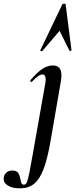

<svg xmlns="http://www.w3.org/2000/svg" viewBox="-130 -752 410 1047"><path d="M-110 224Q-110 202 -96.5 190Q-83 178 -64 178Q-40 178 -31.5 190Q-23 202 -19 225Q-16 241 -12.5 248Q-9 255 1 255Q11 255 17 241Q23 227 31.5 183.5Q40 140 51 76L56 47L117 -297Q119 -306 119 -319Q119 -346 102 -346Q81 -346 44 -306Q43 -305 41 -305Q38 -305 36 -308.5Q34 -312 36 -315Q72 -357 100.5 -376Q129 -395 158 -395Q205 -395 205 -342Q205 -327 202 -309L145 21Q128 117 107 171.5Q86 226 55.5 250.5Q25 275 -21 275Q-62 275 -86 260.5Q-110 246 -110 224ZM248 -477 195 -584 101 -474Q100 -473 97 -473Q94 -473 91.5 -474.5Q89 -476 90 -478L209 -727Q212 -732 220 -732Q228 -732 228 -727L260 -478Q260 -475 254.5 -474.5Q249 -474 248 -477Z"/></svg>

Font: Cormorant Garamond
Style: Bold Italic
Weight: 700
Italic angle: -10°
Designer: Christian Thalmann (Catharsis Fonts)
Foundry: Catharsis Fonts
Version: Version 4.000